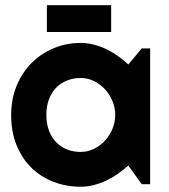

<svg xmlns="http://www.w3.org/2000/svg" viewBox="-20 -708 648 738"><path d="M557.1 0H524.9L473.1 -71.8Q454.1 -54.7 432.9 -39.8Q411.6 -24.9 388.2 -13.9Q364.7 -2.9 340.1 3.4Q315.4 9.8 290 9.8Q234.9 9.8 186.3 -8.8Q137.7 -27.3 101.3 -62.7Q64.9 -98.1 43.9 -149.4Q22.9 -200.7 22.9 -266.1Q22.9 -327.1 43.9 -378.2Q64.9 -429.2 101.3 -465.8Q137.7 -502.4 186.3 -522.7Q234.9 -543 290 -543Q315.4 -543 340.3 -536.6Q365.2 -530.3 388.7 -519Q412.1 -507.8 433.3 -492.7Q454.6 -477.5 473.1 -460L524.9 -522H557.1ZM422.9 -266.1Q422.9 -293.5 412.4 -319.1Q401.9 -344.7 383.8 -364.5Q365.7 -384.3 341.6 -396.2Q317.4 -408.2 290 -408.2Q262.7 -408.2 238.5 -398.9Q214.4 -389.6 196.5 -371.6Q178.7 -353.5 168.5 -326.9Q158.2 -300.3 158.2 -266.1Q158.2 -231.9 168.5 -205.3Q178.7 -178.7 196.5 -160.6Q214.4 -142.6 238.5 -133.3Q262.7 -124 290 -124Q317.4 -124 341.6 -136Q365.7 -147.9 383.8 -167.7Q401.9 -187.5 412.4 -213.1Q422.9 -238.8 422.9 -266.1ZM160.2 -585V-688H407.2V-585Z"/></svg>

Font: Righteous
Style: Regular
Weight: 400
Version: Version 1.000